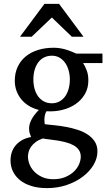

<svg xmlns="http://www.w3.org/2000/svg" viewBox="-20 -740 565 989"><path d="M396 66.9Q396 46.4 385.7 32Q375.5 17.6 358.6 8.3Q341.8 -1 320.6 -6.6Q299.3 -12.2 277.6 -15.9Q255.9 -19.5 235.4 -21.7Q214.8 -23.9 200.2 -26.9Q178.2 -19 163.6 -8.1Q148.9 2.9 140.1 15.6Q131.3 28.3 127.7 41.5Q124 54.7 124 66.9Q124 85 131.8 105.5Q139.6 126 155.8 143.1Q171.9 160.2 196.5 171.6Q221.2 183.1 254.9 183.1Q290.5 183.1 317.1 171.6Q343.8 160.2 361.3 143.1Q378.9 126 387.5 105.5Q396 85 396 66.9ZM339.8 -331.1Q339.8 -354.5 333.7 -376.7Q327.6 -398.9 315.9 -415.8Q304.2 -432.6 286.9 -442.9Q269.5 -453.1 247.1 -453.1Q226.1 -453.1 208.5 -444.8Q190.9 -436.5 178.5 -420.7Q166 -404.8 158.9 -381.8Q151.9 -358.9 151.9 -330.1Q151.9 -305.2 158 -283Q164.1 -260.7 176 -244.1Q188 -227.5 205.8 -217.8Q223.6 -208 247.1 -208Q269.5 -208 286.9 -217.8Q304.2 -227.5 315.9 -244.1Q327.6 -260.7 333.7 -283.2Q339.8 -305.7 339.8 -331.1ZM408.2 -415Q419.4 -397 427.2 -375.7Q435.1 -354.5 435.1 -325.2Q435.1 -285.6 417 -254.9Q398.9 -224.1 368.9 -203.6Q338.9 -183.1 300 -173.6Q261.2 -164.1 219.2 -167Q213.4 -157.2 211.2 -146Q209 -134.8 208.7 -125Q208.5 -115.2 209.5 -108.2Q210.4 -101.1 210.9 -100.1Q233.4 -97.7 262.2 -94.7Q291 -91.8 321 -86.2Q351.1 -80.6 380.1 -71.3Q409.2 -62 431.6 -47.1Q454.1 -32.2 468 -11Q481.9 10.3 481.9 40Q481.9 75.7 461.7 109.6Q441.4 143.6 406.2 170.2Q371.1 196.8 323.7 212.9Q276.4 229 222.2 229Q177.2 229 142.3 218.3Q107.4 207.5 83.5 188.5Q59.6 169.4 46.9 143.3Q34.2 117.2 34.2 86.9Q34.2 64.9 40.5 45.2Q46.9 25.4 60.1 9.5Q73.2 -6.3 93 -17.8Q112.8 -29.3 140.1 -34.2Q137.2 -42 135.3 -47.1Q133.3 -52.2 132.1 -56.9Q130.9 -61.5 130.4 -66.7Q129.9 -71.8 129.9 -80.1Q129.9 -99.6 141.8 -123.3Q153.8 -147 180.2 -173.8Q155.3 -179.7 132.8 -192.4Q110.4 -205.1 93.3 -224.4Q76.2 -243.7 66.2 -268.8Q56.2 -293.9 56.2 -324.2Q56.2 -363.8 70.8 -395.3Q85.4 -426.8 111.8 -448.7Q138.2 -470.7 175 -482.4Q211.9 -494.1 256.8 -494.1Q274.4 -494.1 291.3 -491.2Q308.1 -488.3 323 -483.6Q337.9 -479 350.6 -473.6Q363.3 -468.3 373 -463.9H507.8V-415ZM350.1 -550.8 247.1 -649.9 143.1 -550.8H83L209 -720.2H284.2L410.2 -550.8Z"/></svg>

Font: Charis SIL Phon
Style: Regular
Weight: 400
Foundry: SIL International
Version: Version 5.000